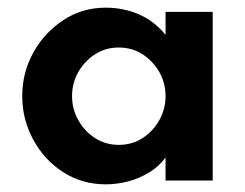

<svg xmlns="http://www.w3.org/2000/svg" viewBox="-20 -471 638 501"><path d="M256 10Q194 10 144.5 -22Q95 -54 66.5 -107Q38 -160 38 -220Q38 -281 66.5 -333Q95 -385 144.5 -418Q194 -451 256 -451Q302 -451 342.5 -433.5Q383 -416 412 -380V-440H535V0H412V-60Q395 -37 370 -21.5Q345 -6 315.5 2Q286 10 256 10ZM290 -93Q325 -93 352.5 -111Q380 -129 396 -158Q412 -187 412 -220Q412 -254 396 -282.5Q380 -311 352.5 -329Q325 -347 290 -347Q255 -347 227.5 -329Q200 -311 184 -282.5Q168 -254 168 -220Q168 -187 184 -158Q200 -129 227.5 -111Q255 -93 290 -93Z"/></svg>

Font: Teachers SemiBold
Style: Regular
Weight: 600
Version: Version 1.001